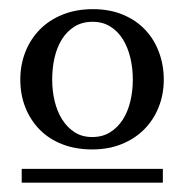

<svg xmlns="http://www.w3.org/2000/svg" viewBox="-20 -699 398 415"><path d="M267.1 -526.9Q267.1 -551.8 261.7 -574.2Q256.3 -596.7 245.6 -614Q234.9 -631.3 218.5 -641.6Q202.1 -651.9 180.2 -651.9Q157.7 -651.9 141.1 -641.6Q124.5 -631.3 113.8 -614Q103 -596.7 97.9 -574.2Q92.8 -551.8 92.8 -526.9Q92.8 -502.9 98.1 -480.5Q103.5 -458 114.3 -440.9Q125 -423.8 141.1 -413.3Q157.2 -402.8 179.2 -402.8Q201.7 -402.8 218 -413.1Q234.4 -423.3 245.4 -440.4Q256.3 -457.5 261.7 -480Q267.1 -502.4 267.1 -526.9ZM26.9 -304.2V-334H332V-304.2ZM334 -526.9Q334 -495.1 323 -467.5Q312 -439.9 292 -419.7Q272 -399.4 243.4 -387.7Q214.8 -376 179.2 -376Q143.6 -376 114.7 -387.2Q85.9 -398.4 65.9 -418.7Q45.9 -439 34.9 -466.6Q23.9 -494.1 23.9 -526.9Q23.9 -559.1 34.9 -586.9Q45.9 -614.7 66.2 -635.3Q86.4 -655.8 115.5 -667.5Q144.5 -679.2 181.2 -679.2Q217.3 -679.2 245.8 -667.2Q274.4 -655.3 293.9 -634.5Q313.5 -613.8 323.7 -585.9Q334 -558.1 334 -526.9Z"/></svg>

Font: Charis SIL
Style: Regular
Weight: 400
Foundry: SIL International
Version: Version 4.112